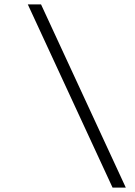

<svg xmlns="http://www.w3.org/2000/svg" viewBox="-20 -800 613 870"><path d="M550 50H490L106 -780H166Z"/></svg>

Font: Mohave Light Light
Style: Italic
Weight: 300
Italic angle: -8°
Version: Version 2.003